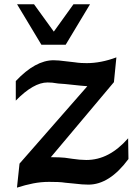

<svg xmlns="http://www.w3.org/2000/svg" viewBox="-20 -838 607 878"><path d="M69.3 -89.8 379.4 -443.8Q368.2 -444.3 349.1 -446.3Q330.1 -448.2 307.1 -450.7Q292 -452.1 276.1 -453.9Q260.3 -455.6 246.1 -456.1Q230.5 -459 218.8 -460Q207 -460.9 197.3 -460.9Q133.3 -460.9 52.2 -377.9V-467.3Q141.6 -562.5 225.1 -562.5Q237.3 -562.5 250.2 -561.3Q263.2 -560.1 278.3 -558.1L321.3 -553.2Q336.9 -550.8 351.1 -550Q365.2 -549.3 376.5 -549.3Q441.9 -549.3 512.2 -575.7L501 -462.4L212.4 -119.1H218.3Q236.3 -119.1 251 -118.4Q265.6 -117.7 276.4 -116.7L311 -111.8Q326.7 -109.4 343.5 -107.9Q360.4 -106.4 374.5 -106.4Q427.7 -106.4 475.1 -131.3Q522.5 -156.2 565.9 -205.6L567.4 -110.8Q481 6.3 384.3 6.3Q372.1 6.3 354.5 5.1Q336.9 3.9 314 1L278.3 -2.4H278.8Q263.2 -4.9 244.4 -5.6Q225.6 -6.3 204.1 -6.3Q167.5 -6.3 131.6 0.7Q95.7 7.8 57.6 20ZM391.6 -818.4 280.3 -633.3H169.4L58.1 -818.4H135.7L226.1 -693.4L315.9 -818.4Z"/></svg>

Font: IranNastaliq
Style: Regular
Weight: 400
Designer: Hossein Zahedi
Version: Version 1.5